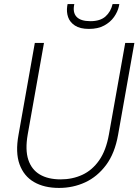

<svg xmlns="http://www.w3.org/2000/svg" viewBox="-20 -911 680 943"><path d="M270 12Q197 12 147 -17Q97 -46 76 -104Q55 -162 71 -249L151 -700H196L116 -250Q103 -175 119 -126.5Q135 -78 175.5 -54Q216 -30 278 -30Q336 -30 384.5 -52.5Q433 -75 467 -123.5Q501 -172 515 -251L595 -700H640L560 -249Q544 -158 501 -100.5Q458 -43 398.5 -15.5Q339 12 270 12ZM417 -769Q373 -769 348 -785.5Q323 -802 314.5 -827Q306 -852 310 -880L312 -891H345Q336 -850 356 -828.5Q376 -807 424 -807Q472 -807 498 -830Q524 -853 533 -891H566L564 -880Q558 -853 540 -827.5Q522 -802 491.5 -785.5Q461 -769 417 -769Z"/></svg>

Font: DM Sans 18pt ExtraLight
Style: Italic
Weight: 250
Italic angle: -10°
Designer: Colophon Foundry, Jonny Pinhorn
Foundry: Colophon Foundry
Version: Version 4.004;gftools[0.9.30]